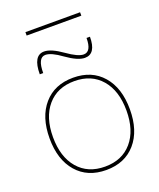

<svg xmlns="http://www.w3.org/2000/svg" viewBox="-157 -951 875 1056"><g transform="rotate(-20 281.0 -422.5)"><path d="M121 -835V-855H441V-835ZM116 -610Q116 -720 181 -720Q221 -720 286 -674Q348 -630 381 -630Q426 -630 426 -710H446Q446 -610 381 -610Q340 -610 274 -657Q215 -700 181 -700Q136 -700 136 -610ZM109 -62.5Q46 -135 46 -260Q46 -385 109 -457.5Q172 -530 281 -530Q390 -530 453 -457.5Q516 -385 516 -260Q516 -135 453 -62.5Q390 10 281 10Q172 10 109 -62.5ZM123.5 -77Q181 -10 281 -10Q381 -10 438.5 -77Q496 -144 496 -260Q496 -376 438.5 -443Q381 -510 281 -510Q181 -510 123.5 -443Q66 -376 66 -260Q66 -144 123.5 -77Z"/></g></svg>

Font: Mplus 1p Thin
Style: Regular
Weight: 250
Version: Version 1.061